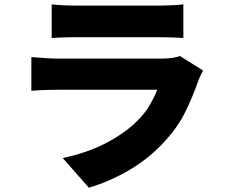

<svg xmlns="http://www.w3.org/2000/svg" viewBox="-20 -800 1040 888"><path d="M219 -780Q240 -777 272.5 -775.5Q305 -774 331 -774H710Q734 -774 770 -775.5Q806 -777 828 -780V-624Q807 -626 772 -627Q737 -628 708 -628H331Q306 -628 274 -627Q242 -626 219 -624ZM919 -474Q913 -463 906.5 -449Q900 -435 897 -426Q872 -354 838 -284.5Q804 -215 748 -153Q674 -70 580.5 -15Q487 40 391 68L270 -69Q387 -94 473.5 -140Q560 -186 614 -240Q651 -277 672.5 -314Q694 -351 707 -385H252Q233 -385 196 -384Q159 -383 125 -380V-536Q160 -533 193.5 -531Q227 -529 252 -529H728Q757 -529 778.5 -532.5Q800 -536 812 -541Z"/></svg>

Font: Source Han Sans CN Heavy
Style: Regular
Weight: 900
Designer: Ryoko NISHIZUKA 西塚涼子 (kana, bopomofo & ideographs); Paul D. Hunt (Latin, Greek & Cyrillic); Sandoll Communications 산돌커뮤니
Foundry: Adobe
Version: Version 2.000;hotconv 1.0.107;makeotfexe 2.5.65593